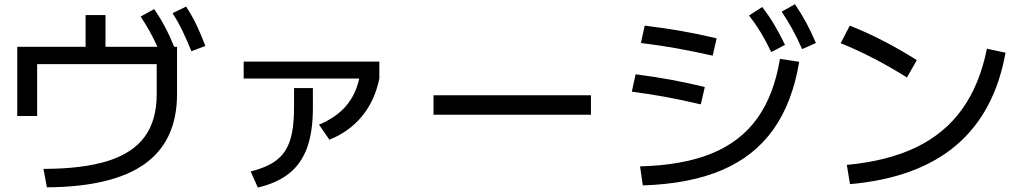

<svg xmlns="http://www.w3.org/2000/svg" viewBox="-20 -838 4728 886"><path d="M703.1 -403.3V-542H151.4V-302.7H59.6V-622.1H375V-768.6H466.8V-622.1H706.5Q672.4 -697.3 628.9 -761.7L691.4 -795.9Q719.7 -754.9 741.9 -712.9Q764.2 -670.9 783.7 -622.1H796.9V-403.3Q796.9 -188.5 648.4 -82Q500 24.4 196.3 26.4L180.7 -58.6Q363.8 -59.1 478.8 -95.7Q593.8 -132.3 648.4 -208Q703.1 -283.7 703.1 -403.3ZM776.4 -777.3 838.9 -807.6Q865.2 -767.1 886 -724.4Q906.7 -681.6 927.7 -626L863.3 -601.6Q841.3 -656.2 821 -697.8Q800.8 -739.3 776.4 -777.3Z M1336.9 -338.9V-431.6H1423.8V-338.9Q1423.8 -230.5 1397.2 -156.7Q1370.6 -83 1314.7 -38.1Q1258.8 6.8 1169.9 27.3L1136.7 -46.9Q1213.4 -65.9 1256.3 -99.1Q1299.3 -132.3 1318.1 -189.2Q1336.9 -246.1 1336.9 -338.9ZM1637.7 -475.6H1104.5V-553.7H1730.5V-475.6Q1710.4 -375.5 1651.6 -303Q1592.8 -230.5 1500 -193.4L1452.1 -262.7Q1530.3 -295.4 1575.7 -347.7Q1621.1 -399.9 1637.7 -475.6Z M1980.5 -398.4H2707V-308.6H1980.5Z M3579.1 -566.4 3668 -552.7Q3636.7 -364.3 3548.6 -240.5Q3460.4 -116.7 3311.3 -53Q3162.1 10.7 2946.3 17.6L2933.6 -70.3Q3129.9 -75.2 3263.2 -129.4Q3396.5 -183.6 3474.1 -291.5Q3551.8 -399.4 3579.1 -566.4ZM2895.5 -415 2913.1 -495.1Q2997.1 -484.4 3072.3 -470.7Q3147.5 -457 3232.4 -436.5L3213.9 -356.4Q3124 -377.4 3049.1 -391.1Q2974.1 -404.8 2895.5 -415ZM2937.5 -639.6 2955.1 -719.7Q3043.5 -709 3122.1 -695.3Q3200.7 -681.6 3287.1 -661.1L3268.6 -581.1Q3178.2 -601.6 3099.9 -615.5Q3021.5 -629.4 2937.5 -639.6ZM3436.5 -766.6 3497.1 -805.7Q3527.3 -767.1 3552.2 -725.3Q3577.1 -683.6 3602.5 -630.9L3539.1 -597.7Q3514.2 -649.4 3490 -689.2Q3465.8 -729 3436.5 -766.6ZM3586.9 -784.2 3648.4 -818.4Q3676.8 -776.9 3700 -734.1Q3723.1 -691.4 3745.1 -639.6L3681.6 -611.3Q3658.2 -663.6 3635.7 -704.6Q3613.3 -745.6 3586.9 -784.2Z M4534.2 -613.3 4620.1 -594.7Q4570.3 -317.9 4391.4 -166.7Q4212.4 -15.6 3902.3 11.7L3887.7 -77.1Q4076.2 -94.7 4208 -158.4Q4339.8 -222.2 4420.4 -335Q4501 -447.8 4534.2 -613.3ZM3859.4 -638.7 3901.4 -719.7Q4052.7 -660.2 4210.9 -560.5L4165 -480.5Q4013.2 -576.2 3859.4 -638.7Z"/></svg>

Font: Pretendard Medium
Style: Regular
Weight: 500
Designer: Base glyphs from Inter by Rasmus Andersson; Hangeul glyphs from Noto Sans CJK(Source Han Sans) by Jang Soo-young and Kan
Foundry: Kil Hyung-jin
Version: Version 1.309